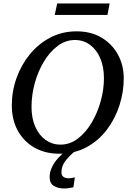

<svg xmlns="http://www.w3.org/2000/svg" viewBox="-20 -867 750 1103"><path d="M690.9 -417Q690.9 -337.9 666 -261Q641.1 -184.1 593.5 -121.3Q545.9 -58.6 477.1 -21.2Q408.2 16.1 319.8 16.1Q240.2 16.1 178.7 -18.6Q117.2 -53.2 82.5 -115.7Q47.9 -178.2 47.9 -262.2Q47.9 -342.8 75 -418.7Q102.1 -494.6 151.6 -555.2Q201.2 -615.7 269.3 -651.4Q337.4 -687 419.9 -687Q502.9 -687 563.7 -650.6Q624.5 -614.3 657.7 -553Q690.9 -491.7 690.9 -417ZM577.1 -417Q577.1 -483.4 555.7 -533Q534.2 -582.5 496.6 -609.9Q459 -637.2 411.1 -637.2Q356.4 -637.2 310.8 -602.8Q265.1 -568.4 231.4 -512Q197.8 -455.6 179.4 -387.9Q161.1 -320.3 161.1 -253.9Q161.1 -186.5 183.1 -137.7Q205.1 -88.9 242.9 -62.5Q280.8 -36.1 327.1 -36.1Q381.8 -36.1 427.5 -71Q473.1 -106 506.8 -162.8Q540.5 -219.7 558.8 -286.6Q577.1 -353.5 577.1 -417ZM609.9 -847.2 597.2 -781.2H294.4L308.6 -847.2ZM401.4 209Q388.7 211.9 374.8 213.9Q360.8 215.8 347.2 215.8Q314.9 215.8 290 201.4Q265.1 187 265.1 149.9Q265.1 120.6 279.1 92.3Q293 64 314.7 40.3Q336.4 16.6 359.4 0H413.1Q385.3 21.5 359.1 53Q333 84.5 333 123Q333 141.1 344.7 149.2Q356.4 157.2 373 157.2Q382.8 157.2 391.8 155.5Q400.9 153.8 410.2 151.9Z"/></svg>

Font: Charis
Style: Italic
Weight: 400
Italic angle: -11°
Designer: Walt Agee, Miriam Martin, Annie Olsen, Victor Gaultney, Lorna Priest, Alan Ward, Bob Hallissy, Martin Hosken, Sharon Cor
Foundry: SIL Global
Version: Version 7.000